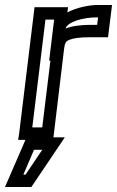

<svg xmlns="http://www.w3.org/2000/svg" viewBox="-60 -538 471 773"><path d="M143 -294 110 -25H70L123 -459H158L153 -419L138 -294H143ZM204 -423C213 -452 279 -468 328 -468H335L331 -438H306C264 -438 228 -433 204 -423ZM159 15H155L157 0L198 -341C201 -365 205 -371 217 -377C234 -384 259 -388 300 -388H350H375L378 -413L388 -493L391 -518H366H334C302 -518 251 -509 211 -488L214 -509H189H104H79L76 -484L17 0L13 25H38H42L39 33L-26 183L-40 215H-6H51H66L75 202L176 52L201 15H159ZM110 65 43 165H34L77 65H110Z"/></svg>

Font: Gamestation Display Outline
Style: Italic
Weight: 400
Designer: Jonas Hecksher
Foundry: Jonas Hecksher, Playtypeª, e-types AS
Version: Version 1.003